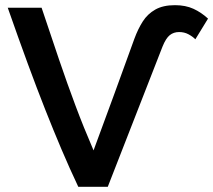

<svg xmlns="http://www.w3.org/2000/svg" viewBox="-20 -723 825 743"><path d="M283 0Q249 -72 218 -145Q187 -218 155 -299Q123 -380 87.5 -476.5Q52 -573 10 -693H141Q177 -585 208.5 -492.5Q240 -400 272 -314.5Q304 -229 342 -141Q382 -249 421.5 -357Q461 -465 500 -573Q514 -611 532.5 -640Q551 -669 581 -686Q611 -703 657 -703Q698 -703 728.5 -689Q759 -675 785 -651L736 -571Q725 -582 709 -590.5Q693 -599 673 -599Q652 -599 637 -587Q622 -575 609 -543Q556 -407 503 -271.5Q450 -136 397 0Z"/></svg>

Font: Ubuntu Sans SemiBold
Style: Regular
Weight: 600
Designer: Dalton Maag Ltd
Foundry: Dalton Maag Ltd
Version: Version 1.006; ttfautohint (v1.8.4.7-5d5b)